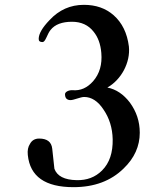

<svg xmlns="http://www.w3.org/2000/svg" viewBox="-20 -766 690 794"><path d="M95 -125C104 -36 167 8 284 8C370 8 439 -18 491 -69C536 -112 558 -162 558 -217C558 -264 544 -305 517 -342C491 -376 460 -397 424 -404C481 -436 520 -507 513 -574C506 -629 485 -672 450 -703C417 -732 376 -746 327 -746C271 -746 224 -725 185 -683C155 -652 140 -626 140 -605C140 -596 145 -592 156 -592C161 -592 166 -598 171 -609C178 -625 184 -636 189 -642C207 -665 237 -676 278 -676C316 -676 346 -662 367 -635C385 -613 396 -584 399 -547C403 -500 392 -461 365 -430C341 -403 313 -390 280 -393C265 -394 246 -386 249 -373C250 -359 258 -352 272 -352C285 -352 313 -365 328 -365C358 -365 385 -348 408 -313C432 -278 445 -237 446 -190C447 -135 433 -92 402 -61C374 -33 339 -20 297 -21C246 -22 216 -38 205 -68L196 -151C193 -179 175 -193 142 -193C125 -193 112 -186 104 -171C96 -159 93 -144 95 -125Z"/></svg>

Font: GFS Fleischman
Style: Regular
Weight: 400
Designer: George Matthiopoulos
Foundry: George Matthiopoulos
Version: Version 1.0